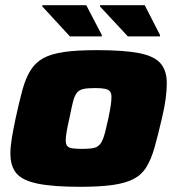

<svg xmlns="http://www.w3.org/2000/svg" viewBox="-20 -711 683 739"><path d="M289 8Q185 8 126 -4Q67 -16 43.5 -43.5Q20 -71 20 -120Q20 -146 25.5 -179.5Q31 -213 40 -255Q54 -320 66.5 -365.5Q79 -411 98 -441Q117 -471 147.5 -487.5Q178 -504 227.5 -511Q277 -518 353 -518Q457 -518 515.5 -506.5Q574 -495 598 -467Q622 -439 622 -391Q622 -364 617.5 -330Q613 -296 603 -255Q588 -190 575 -144Q562 -98 543.5 -68Q525 -38 494 -22Q463 -6 413.5 1Q364 8 289 8ZM296 -138Q319 -138 333.5 -140Q348 -142 357 -148.5Q366 -155 372.5 -167.5Q379 -180 384.5 -201.5Q390 -223 397 -255Q403 -284 406 -303.5Q409 -323 409 -338Q409 -353 402.5 -360Q396 -367 382.5 -369.5Q369 -372 345 -372Q317 -372 301 -368.5Q285 -365 276 -354Q267 -343 261 -319.5Q255 -296 247 -255Q240 -225 236.5 -204.5Q233 -184 233 -171Q233 -156 239 -149Q245 -142 259 -140Q273 -138 296 -138ZM249 -571 143 -686V-691H312L372 -576V-571ZM472 -571 365 -686V-691H537L596 -576V-571Z"/></svg>

Font: Saira Expanded ExtraBold
Style: Italic
Weight: 800
Width: 7
Italic angle: -12°
Designer: Hector Gatti with collaboration of the Omnibus-Type team
Foundry: Omnibus-Type
Version: Version 1.101